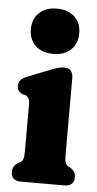

<svg xmlns="http://www.w3.org/2000/svg" viewBox="-51 -707 372 739"><g transform="rotate(5 135.5 -337.5)"><path d="M220.8 -415.3V-116.8Q220.8 -95.3 224.1 -87Q227.4 -78.7 234.8 -74.2L244.1 -69.8Q253.5 -63.2 258.8 -54.9Q264.1 -46.7 264.1 -34.2Q264.1 -18.1 254.4 -9Q244.8 0 228.1 0H56.5Q39.4 0 30 -9Q20.5 -18.1 20.5 -34.2Q20.5 -46.7 25.6 -54.9Q30.7 -63.2 40.5 -69.8L49.8 -74.2Q57.2 -78.7 60.5 -87Q63.8 -95.3 63.8 -116.8V-296.1Q63.8 -314 60 -321.4Q56.1 -328.7 47.2 -333.1L35.1 -335.5Q23.9 -341.9 19.3 -348.9Q14.6 -355.9 14.6 -366.7Q14.6 -379.1 22 -388.1Q29.4 -397.1 48.2 -404.7L129.3 -436.7Q151.8 -445.7 164.4 -448.9Q177.1 -452.1 187.9 -452.1Q204.2 -452.1 212.5 -441.9Q220.8 -431.8 220.8 -415.3ZM139.1 -500.5Q95.9 -500.5 70.8 -524.3Q45.6 -548 45.6 -587.9Q45.6 -627.9 70.8 -651.6Q95.9 -675.4 139.1 -675.4Q182.3 -675.4 207.4 -651.7Q232.6 -628 232.6 -588Q232.6 -548 207.4 -524.3Q182.3 -500.5 139.1 -500.5Z"/></g></svg>

Font: Fraunces 144pt S100 Black
Style: Regular
Weight: 900
Version: Version 1.000